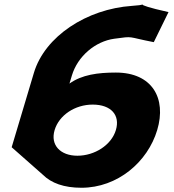

<svg xmlns="http://www.w3.org/2000/svg" viewBox="-20 -610 822 905"><path d="M774.3 -553C676.6 -574.7 654 -584.7 650.9 -588.3C646.6 -586.8 634.1 -584.4 602 -582.3C389 -567.8 191.4 -438.9 139.9 -267L35 84L182.4 214C221.6 253 281.5 275 363.8 275C534.7 275 676.2 153 721 3C765.9 -147 697.1 -268 526.2 -268C441.5 -268 365.9 -258 307.4 -216L318.8 -254C346 -345 429 -415.1 518.6 -427.4C614.3 -440.4 574.6 -436.4 704.9 -411.3ZM526.2 3C505 74 425.9 124 344.8 124C265 124 216.2 74 237.5 3C258.4 -67 333.4 -117 416.9 -117C504 -117 547.2 -67 526.2 3ZM650.9 -588.3C648.7 -590.8 656.2 -590.2 650.9 -588.3Z"/></svg>

Font: Hussar
Style: BdSuprExtOblThree
Weight: 700
Foundry: Cannot Into Space Fonts
Version: Version 2.00